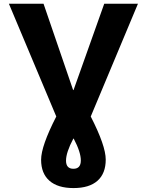

<svg xmlns="http://www.w3.org/2000/svg" viewBox="-20 -750 765 1001"><path d="M26.4 -730.5H207L361.3 -280.3H363.3L523.4 -730.5H699.2L453.1 -142.6Q531.2 9.8 531.2 82Q531.2 154.3 488.3 192.4Q445.3 230.5 363.3 230.5Q281.2 230.5 237.8 192.4Q194.3 154.3 194.3 83Q194.3 11.7 273.4 -142.6ZM364.3 -27.3H362.3Q324.2 44.9 324.2 87.4Q324.2 129.9 362.8 129.9Q401.4 129.9 401.4 86.4Q401.4 43 364.3 -27.3Z"/></svg>

Font: GenEi M Gothic v2 Heavy
Style: Regular
Weight: 800
Version: Version 2.0